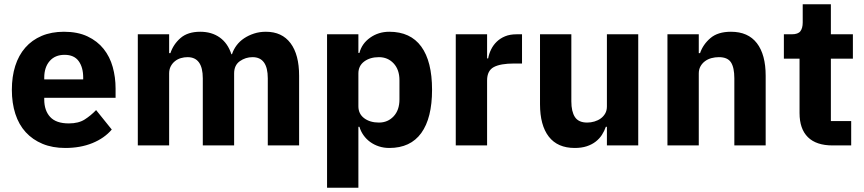

<svg xmlns="http://www.w3.org/2000/svg" viewBox="-20 -687 4083 907"><path d="M288 12Q228 12 181 -7.5Q134 -27 101.5 -62.5Q69 -98 52.5 -149Q36 -200 36 -263Q36 -325 52 -375.5Q68 -426 99.5 -462Q131 -498 177 -517.5Q223 -537 282 -537Q347 -537 393.5 -515Q440 -493 469.5 -456Q499 -419 512.5 -370.5Q526 -322 526 -269V-225H189V-217Q189 -165 217 -134.5Q245 -104 305 -104Q351 -104 380 -122.5Q409 -141 434 -167L508 -75Q473 -34 416.5 -11Q360 12 288 12ZM285 -428Q240 -428 214.5 -398.5Q189 -369 189 -320V-312H373V-321Q373 -369 351.5 -398.5Q330 -428 285 -428Z M631 0V-525H779V-436H785Q799 -478 833 -507.5Q867 -537 926 -537Q980 -537 1018 -510Q1056 -483 1073 -431H1076Q1083 -453 1097.5 -472.5Q1112 -492 1133 -506Q1154 -520 1180 -528.5Q1206 -537 1236 -537Q1312 -537 1352.5 -483Q1393 -429 1393 -329V0H1245V-317Q1245 -417 1173 -417Q1140 -417 1113 -398Q1086 -379 1086 -340V0H938V-317Q938 -417 866 -417Q850 -417 834.5 -412.5Q819 -408 806.5 -398Q794 -388 786.5 -373.5Q779 -359 779 -340V0Z M1525 -525H1673V-437H1678Q1689 -481 1728.5 -509Q1768 -537 1819 -537Q1919 -537 1970 -467Q2021 -397 2021 -263Q2021 -129 1970 -58.5Q1919 12 1819 12Q1793 12 1770 4.5Q1747 -3 1728.5 -16.5Q1710 -30 1697 -48.5Q1684 -67 1678 -88H1673V200H1525ZM1770 -108Q1812 -108 1839.5 -137.5Q1867 -167 1867 -217V-308Q1867 -358 1839.5 -387.5Q1812 -417 1770 -417Q1728 -417 1700.5 -396.5Q1673 -376 1673 -340V-185Q1673 -149 1700.5 -128.5Q1728 -108 1770 -108Z M2133 0V-525H2281V-411H2286Q2290 -433 2300 -453.5Q2310 -474 2326.5 -490Q2343 -506 2366 -515.5Q2389 -525 2420 -525H2446V-387H2409Q2344 -387 2312.5 -370Q2281 -353 2281 -307V0Z M2847 -88H2842Q2835 -68 2823.5 -50Q2812 -32 2794 -18Q2776 -4 2751.5 4Q2727 12 2695 12Q2614 12 2572.5 -41.5Q2531 -95 2531 -195V-525H2679V-208Q2679 -160 2696 -134Q2713 -108 2754 -108Q2771 -108 2788 -113Q2805 -118 2818 -127.5Q2831 -137 2839 -151Q2847 -165 2847 -184V-525H2995V0H2847Z M3133 0V-525H3281V-436H3287Q3301 -477 3336 -507Q3371 -537 3433 -537Q3514 -537 3555.5 -483Q3597 -429 3597 -329V0H3449V-317Q3449 -368 3433 -392.5Q3417 -417 3376 -417Q3358 -417 3341 -412.5Q3324 -408 3310.5 -398Q3297 -388 3289 -373.5Q3281 -359 3281 -340V0Z M3913 0Q3836 0 3796.5 -39Q3757 -78 3757 -153V-410H3683V-525H3720Q3750 -525 3761 -539.5Q3772 -554 3772 -581V-667H3905V-525H4009V-410H3905V-115H4001V0Z"/></svg>

Font: Aneliza ExtraBold
Style: Regular
Weight: 800
Designer: Mike Abbink, Paul van der Laan, Pieter van Rosmalen
Foundry: Bold Monday
Version: Version 3.001;September 8, 2019;FontCreator 11.5.0.2425 64-b